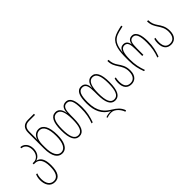

<svg xmlns="http://www.w3.org/2000/svg" viewBox="85 -1793 3066 3066"><g transform="rotate(-45 1618.0 -260.0)"><path d="M185 250C278 250 332 181 332 16C332 -122 289 -188 215 -203V-205C282 -224 321 -289 321 -369C321 -484 248 -537 185 -537V-512C236 -512 295 -468 295 -369C295 -282 244 -216 172 -216H143V-191H170C245 -191 305 -139 305 15C305 156 264 225 185 225C108 225 63 164 62 58C62 7 73 -30 81 -51H56C49 -34 35 8 35 58C35 159 79 250 185 250Z M591 10C702 10 745 -111 745 -256C745 -440 689 -537 592 -537C517 -537 474 -479 463 -429H461C462 -454 463 -475 463 -497V-610C463 -691 500 -735 583 -735H716V-760H583C486 -760 437 -709 437 -610V-256C437 -71 500 10 591 10ZM591 -15C509 -15 463 -104 463 -257V-315C463 -432 511 -512 591 -512C674 -512 718 -424 718 -256C718 -106 673 -15 591 -15Z M977 10C1070 10 1116 -77 1116 -264V-324C1116 -443 1131 -512 1208 -512C1286 -512 1310 -429 1310 -291C1310 -178 1295 -95 1259 0H1284C1318 -98 1337 -173 1337 -291C1337 -432 1306 -537 1209 -537C1140 -537 1101 -490 1100 -396H1098C1083 -498 1034 -537 976 -537C880 -537 835 -444 835 -266C835 -77 884 10 977 10ZM976 -15C897 -15 861 -94 861 -266C861 -424 894 -512 976 -512C1055 -512 1090 -424 1090 -265C1090 -94 1055 -15 976 -15Z M1772 250 1796 240C1768 157 1711 114 1646 74C1550 15 1454 -60 1454 -284C1454 -429 1478 -512 1556 -512C1633 -512 1648 -443 1648 -324V-264C1648 -77 1694 10 1787 10C1880 10 1929 -77 1929 -266C1929 -444 1884 -537 1788 -537C1730 -537 1681 -498 1666 -396H1664C1663 -490 1624 -537 1555 -537C1458 -537 1427 -441 1427 -284C1427 -112 1484 12 1616 79V80C1570 78 1530 83 1496 98L1505 117C1534 103 1569 98 1604 98C1678 98 1750 178 1772 250ZM1788 -15C1709 -15 1674 -94 1674 -265C1674 -424 1709 -512 1788 -512C1870 -512 1903 -424 1903 -266C1903 -94 1867 -15 1788 -15Z M2155 10C2223 10 2296 -33 2296 -161C2296 -264 2256 -316 2219 -371C2191 -412 2168 -457 2168 -527H2142C2142 -443 2174 -393 2206 -344C2238 -295 2270 -246 2270 -166C2270 -60 2222 -15 2155 -15C2096 -15 2041 -42 2041 -160C2041 -192 2045 -220 2051 -247H2026C2018 -218 2014 -189 2014 -160C2014 -39 2072 10 2155 10Z M2440 0H2465C2431 -96 2413 -175 2413 -291C2413 -425 2437 -512 2508 -512C2577 -512 2592 -453 2592 -334V-190H2618V-334C2618 -453 2633 -512 2702 -512C2772 -512 2796 -429 2796 -291C2796 -178 2781 -95 2745 0H2770C2804 -98 2824 -173 2824 -291C2824 -432 2792 -537 2703 -537C2642 -537 2614 -497 2606 -442H2604C2596 -497 2567 -537 2508 -537C2471 -537 2433 -520 2411 -449H2409C2427 -583 2454 -647 2520 -689C2565 -718 2652 -735 2702 -746L2697 -770C2625 -755 2544 -735 2500 -705C2400 -637 2386 -499 2386 -342V-291C2386 -170 2406 -92 2440 0Z M3050 10C3118 10 3191 -33 3191 -161C3191 -264 3151 -316 3114 -371C3086 -412 3063 -457 3063 -527H3037C3037 -443 3069 -393 3101 -344C3133 -295 3165 -246 3165 -166C3165 -60 3117 -15 3050 -15C2991 -15 2936 -42 2936 -160C2936 -192 2940 -220 2946 -247H2921C2913 -218 2909 -189 2909 -160C2909 -39 2967 10 3050 10Z"/></g></svg>

Font: Noto Sans Georgian ExtraCondensed Thin
Style: Regular
Weight: 100
Width: 2
Designer: Monotype Design Team, Akaki Razmadze
Foundry: Google LLC
Version: Version 2.005